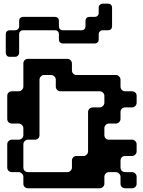

<svg xmlns="http://www.w3.org/2000/svg" viewBox="-20 -1002 762 1023"><path d="M560.5 -343.8Q549.8 -343.8 543 -335.9Q536.1 -329.1 536.1 -318.4Q536.1 -306.6 536.1 -282.2Q536.1 -271.5 543 -264.6Q549.8 -257.8 560.5 -257.8Q601.6 -257.8 683.6 -257.8Q693.4 -257.8 701.2 -250Q708 -243.2 708 -232.4Q708 -220.7 708 -196.3Q708 -185.5 701.2 -178.7Q693.4 -170.9 683.6 -170.9Q670.9 -170.9 646.5 -170.9Q636.7 -170.9 628.9 -164.1Q622.1 -156.2 622.1 -146.5Q622.1 -133.8 622.1 -109.4Q622.1 -99.6 628.9 -91.8Q636.7 -85 646.5 -85Q659.2 -85 683.6 -85Q693.4 -85 701.2 -77.1Q708 -70.3 708 -59.6Q708 -47.9 708 -23.4Q708 -12.7 701.2 -5.9Q693.4 1 683.6 1Q670.9 1 646.5 1Q636.7 1 628.9 -5.9Q622.1 -12.7 622.1 -23.4Q622.1 -36.1 622.1 -59.6Q622.1 -70.3 614.3 -77.1Q607.4 -85 596.7 -85Q585 -85 560.5 -85Q549.8 -85 543 -77.1Q536.1 -70.3 536.1 -59.6Q536.1 -47.9 536.1 -23.4Q536.1 -12.7 528.3 -5.9Q521.5 1 510.7 1Q383.8 1 128.9 1Q119.1 1 111.3 -5.9Q104.5 -12.7 104.5 -23.4Q104.5 -36.1 104.5 -59.6Q104.5 -70.3 96.7 -77.1Q89.8 -85 79.1 -85Q67.4 -85 43 -85Q33.2 -85 25.4 -91.8Q18.6 -99.6 18.6 -109.4Q18.6 -150.4 18.6 -232.4Q18.6 -243.2 25.4 -250Q33.2 -257.8 43 -257.8Q55.7 -257.8 79.1 -257.8Q89.8 -257.8 96.7 -264.6Q104.5 -271.5 104.5 -282.2Q104.5 -293.9 104.5 -318.4Q104.5 -329.1 96.7 -335.9Q89.8 -343.8 79.1 -343.8Q67.4 -343.8 43 -343.8Q33.2 -343.8 25.4 -350.6Q18.6 -358.4 18.6 -368.2Q18.6 -409.2 18.6 -491.2Q18.6 -502 25.4 -508.8Q33.2 -515.6 43 -515.6Q55.7 -515.6 79.1 -515.6Q89.8 -515.6 96.7 -523.4Q104.5 -530.3 104.5 -541Q104.5 -582 104.5 -664.1Q104.5 -673.8 111.3 -681.6Q119.1 -688.5 128.9 -688.5Q199.2 -688.5 337.9 -688.5Q348.6 -688.5 355.5 -681.6Q363.3 -673.8 363.3 -664.1Q363.3 -651.4 363.3 -627Q363.3 -617.2 370.1 -609.4Q377.9 -602.5 387.7 -602.5Q458 -602.5 596.7 -602.5Q607.4 -602.5 614.3 -594.7Q622.1 -587.9 622.1 -577.1Q622.1 -565.4 622.1 -541Q622.1 -530.3 628.9 -523.4Q636.7 -515.6 646.5 -515.6Q659.2 -515.6 683.6 -515.6Q693.4 -515.6 701.2 -508.8Q708 -502 708 -491.2Q708 -479.5 708 -455.1Q708 -444.3 701.2 -437.5Q693.4 -429.7 683.6 -429.7Q670.9 -429.7 646.5 -429.7Q636.7 -429.7 628.9 -422.9Q622.1 -415 622.1 -405.3Q622.1 -392.6 622.1 -368.2Q622.1 -358.4 614.3 -350.6Q607.4 -343.8 596.7 -343.8Q587.9 -343.8 579.1 -343.8Q569.3 -343.8 560.5 -343.8ZM510.7 -429.7Q521.5 -429.7 528.3 -437.5Q536.1 -444.3 536.1 -455.1Q536.1 -466.8 536.1 -491.2Q536.1 -502 528.3 -508.8Q521.5 -515.6 510.7 -515.6Q441.4 -515.6 301.8 -515.6Q291 -515.6 284.2 -523.4Q277.3 -530.3 277.3 -541Q277.3 -552.7 277.3 -577.1Q277.3 -587.9 269.5 -594.7Q262.7 -602.5 252 -602.5Q240.2 -602.5 215.8 -602.5Q205.1 -602.5 198.2 -594.7Q190.4 -587.9 190.4 -577.1Q190.4 -565.4 190.4 -541Q190.4 -540 190.4 -539.1Q190.4 -538.1 190.4 -537.1Q190.4 -465.8 190.4 -323.2Q190.4 -322.3 190.4 -321.3Q190.4 -319.3 190.4 -318.4Q190.4 -306.6 190.4 -282.2Q190.4 -271.5 183.6 -264.6Q175.8 -257.8 166 -257.8Q153.3 -257.8 128.9 -257.8Q119.1 -257.8 111.3 -250Q104.5 -243.2 104.5 -232.4Q104.5 -191.4 104.5 -109.4Q104.5 -99.6 111.3 -91.8Q119.1 -85 128.9 -85Q199.2 -85 337.9 -85Q348.6 -85 355.5 -91.8Q363.3 -99.6 363.3 -109.4Q363.3 -122.1 363.3 -146.5Q363.3 -156.2 370.1 -164.1Q377.9 -170.9 387.7 -170.9Q400.4 -170.9 424.8 -170.9Q434.6 -170.9 442.4 -178.7Q449.2 -185.5 449.2 -196.3Q449.2 -265.6 449.2 -405.3Q449.2 -415 457 -422.9Q463.9 -429.7 474.6 -429.7Q483.4 -429.7 492.2 -429.7Q502 -429.7 510.7 -429.7ZM577.1 -861.3Q577.1 -852.5 571.3 -846.7Q565.4 -840.8 556.6 -840.8Q546.9 -840.8 526.4 -840.8Q518.6 -840.8 512.7 -835Q505.9 -829.1 505.9 -820.3Q505.9 -810.5 505.9 -791Q505.9 -782.2 500 -776.4Q494.1 -770.5 486.3 -770.5Q428.7 -770.5 314.5 -770.5Q305.7 -770.5 299.8 -776.4Q293.9 -782.2 293.9 -791Q293.9 -800.8 293.9 -820.3Q293.9 -829.1 288.1 -835Q282.2 -840.8 273.4 -840.8Q216.8 -840.8 101.6 -840.8Q93.8 -840.8 87.9 -835Q82 -829.1 82 -820.3Q82 -787.1 82 -719.7Q82 -711.9 75.2 -705.1Q69.3 -699.2 61.5 -699.2Q50.8 -699.2 31.2 -699.2Q22.5 -699.2 16.6 -705.1Q10.7 -711.9 10.7 -719.7Q10.7 -753.9 10.7 -820.3Q10.7 -829.1 16.6 -835Q22.5 -840.8 31.2 -840.8Q41 -840.8 61.5 -840.8Q69.3 -840.8 75.2 -846.7Q82 -852.5 82 -861.3Q82 -871.1 82 -891.6Q82 -900.4 87.9 -906.2Q93.8 -912.1 101.6 -912.1Q159.2 -912.1 273.4 -912.1Q282.2 -912.1 288.1 -906.2Q293.9 -900.4 293.9 -891.6Q293.9 -881.8 293.9 -861.3Q293.9 -852.5 299.8 -846.7Q305.7 -840.8 314.5 -840.8Q347.7 -840.8 415 -840.8Q423.8 -840.8 429.7 -846.7Q435.5 -852.5 435.5 -861.3Q435.5 -871.1 435.5 -891.6Q435.5 -900.4 441.4 -906.2Q447.3 -912.1 456.1 -912.1Q465.8 -912.1 486.3 -912.1Q494.1 -912.1 500 -918Q505.9 -923.8 505.9 -932.6Q505.9 -942.4 505.9 -961.9Q505.9 -970.7 512.7 -976.6Q518.6 -982.4 526.4 -982.4Q537.1 -982.4 556.6 -982.4Q565.4 -982.4 571.3 -976.6Q577.1 -970.7 577.1 -961.9Q577.1 -937.5 577.1 -912.1Q577.1 -886.7 577.1 -861.3Z"/></svg>

Font: Stal Type
Style: Alien
Weight: 400
Designer: daniel chilleron
Version: Version 1.0